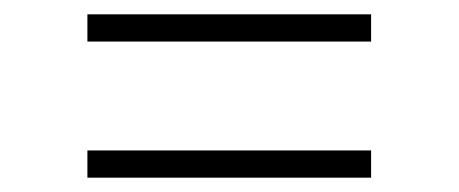

<svg xmlns="http://www.w3.org/2000/svg" viewBox="-20 -474 640 268"><path d="M102 -416V-454H498V-416ZM498 -226H102V-264H498Z"/></svg>

Font: Iosevka Etoile Extralight
Style: Regular
Weight: 200
Designer: Belleve Invis
Foundry: Belleve Invis
Version: Version 22.1.2; ttfautohint (v1.8.4)